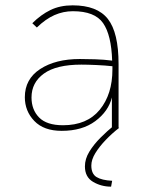

<svg xmlns="http://www.w3.org/2000/svg" viewBox="-20 -479 540 719"><path d="M211 11Q144 11 108.5 -26Q73 -63 73 -115Q73 -183 130.5 -220.5Q188 -258 279 -258Q302 -258 336 -257Q370 -256 400 -252Q397 -348 366 -392.5Q335 -437 253 -437Q217 -437 184 -422.5Q151 -408 118 -376L101 -392Q133 -424 169 -441.5Q205 -459 252 -459Q344 -459 384 -408Q424 -357 424 -239V0H399V-114Q386 -62 337 -25.5Q288 11 211 11ZM98 -114Q98 -68 126.5 -39Q155 -10 216 -10Q306 -10 353.5 -68Q401 -126 401 -219Q401 -225 401 -231Q374 -234 340.5 -235.5Q307 -237 285 -237Q191 -237 144.5 -203.5Q98 -170 98 -114ZM400 198 396 220Q359 220 328.5 202Q298 184 298 144Q298 116 314.5 89Q331 62 356.5 36.5Q382 11 408 -10L426 0Q400 20 376 45Q352 70 337 94.5Q322 119 322 141Q322 172 341.5 184Q361 196 400 198Z"/></svg>

Font: Inconsolata ExtraLight
Style: Regular
Weight: 200
Monospace: yes
Designer: Raph Levien, Cyreal, Brenton Simpson
Foundry: Raph Levien, Cyreal, Google
Version: Version 3.001; ttfautohint (v1.8.2.53-6de2)